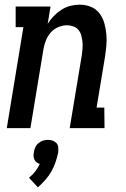

<svg xmlns="http://www.w3.org/2000/svg" viewBox="-20 -548 540 821"><path d="M9 0 80 -432H47V-520H196L184 -446Q195 -464 210 -479.5Q225 -495 243 -506.5Q261 -518 281 -523Q301 -528 321 -528Q347 -528 369.5 -518.5Q392 -509 406 -490Q420 -471 426.5 -447.5Q433 -424 435 -399.5Q437 -375 434.5 -349.5Q432 -324 428 -299L393 -88H426L427 0H278L330 -313Q332 -327 333 -341.5Q334 -356 332.5 -369.5Q331 -383 327.5 -396.5Q324 -410 315.5 -420Q307 -430 294 -435Q281 -440 267 -440Q248 -440 229 -432Q210 -424 197 -409Q184 -394 176.5 -375.5Q169 -357 166 -339L110 0ZM142 253 104 212Q119 200 131 184.5Q143 169 150 153Q143 151 136.5 146Q130 141 127 134Q124 127 123.5 119Q123 111 125 103Q126 92 131 81.5Q136 71 144.5 64Q153 57 163.5 53.5Q174 50 185 50Q196 50 205.5 53.5Q215 57 221.5 64Q228 71 229 81.5Q230 92 229 103Q225 123 218 144Q211 165 200 184.5Q189 204 174 221Q159 238 142 253Z"/></svg>

Font: Iosevka Curly Slab Semibold
Style: Italic
Weight: 600
Italic angle: -9°
Monospace: yes
Designer: Belleve Invis
Foundry: Belleve Invis
Version: Version 22.1.2; ttfautohint (v1.8.4)